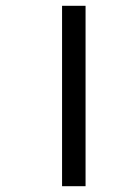

<svg xmlns="http://www.w3.org/2000/svg" viewBox="-20 -642 419 662"><path d="M194 0H275V-622H194Z"/></svg>

Font: Noto Sans Gurmukhi UI
Style: Regular
Weight: 400
Designer: Jelle Bosma - Monotype Design Team
Foundry: Monotype Imaging Inc.
Version: Version 2.004